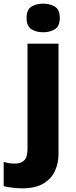

<svg xmlns="http://www.w3.org/2000/svg" viewBox="-78 -787 412 1047"><path d="M67 -689Q67 -735 93.5 -751Q120 -767 157 -767Q194 -767 221 -751Q248 -735 248 -689Q248 -644 221 -627.5Q194 -611 157 -611Q120 -611 93.5 -627.5Q67 -644 67 -689ZM42 240Q18 240 -10.5 236.5Q-39 233 -58 228V96Q-41 101 -26.5 103Q-12 105 7 105Q34 105 53 88.5Q72 72 72 22V-549H241V53Q241 103 221.5 145.5Q202 188 158.5 214Q115 240 42 240Z"/></svg>

Font: Noto Sans Kannada ExtraBold
Style: Regular
Weight: 800
Designer: Jelle Bosma - Monotype Design Team
Foundry: Monotype Imaging Inc.
Version: Version 2.005; ttfautohint (v1.8.4.7-5d5b)